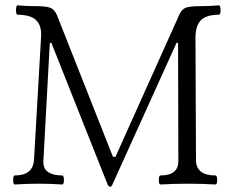

<svg xmlns="http://www.w3.org/2000/svg" viewBox="-20 -686 875 717"><path d="M381.8 2.9 171.9 -525.9H166L142.1 -86.9Q140.1 -56.6 159.4 -43.7Q178.7 -30.8 211.9 -30.8Q218.8 -30.8 218.8 -13.9Q218.8 2.9 211.9 2.9Q168.9 0 124 0Q80.1 0 35.2 2.9Q28.8 2.9 29.1 -13.9Q29.3 -30.8 35.2 -30.8Q102.5 -30.8 106.9 -87.9L133.8 -555.2Q134.3 -593.8 113 -612.3Q91.8 -630.9 45.9 -630.9Q39.6 -630.9 39.8 -648.4Q40 -666 45.9 -666Q77.6 -663.1 109.9 -663.1Q153.3 -663.1 168.5 -656.7Q183.6 -650.4 192.9 -628.9L401.9 -100.1H411.1L649.9 -631.8Q659.2 -651.9 674.3 -657.5Q689.5 -663.1 733.9 -663.1Q765.1 -663.1 796.9 -666Q803.7 -666 803.7 -648.4Q803.7 -630.9 796.9 -630.9Q749.5 -630.9 729.2 -609.4Q709 -587.9 710 -540L711.9 -86.9Q713.4 -30.8 784.2 -30.8Q791 -30.8 791 -13.9Q791 2.9 784.2 2.9Q734.4 0 682.1 0Q630.4 0 579.1 2.9Q573.2 2.9 573.2 -13.9Q573.2 -30.8 579.1 -30.8Q647.5 -30.8 646 -86.9L645 -525.9H639.2L399.9 2.9Q396.5 11.2 391.1 11.2Q385.7 11.2 381.8 2.9Z"/></svg>

Font: Junicode SmCond Light
Style: Regular
Weight: 300
Width: 4
Designer: Peter S. Baker
Version: Version 2.206